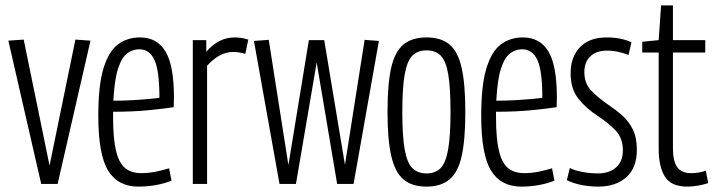

<svg xmlns="http://www.w3.org/2000/svg" viewBox="-20 -683 2650 713"><path d="M133 0 11 -532 68 -536 164 -68 260 -536 316 -532 194 0Z M494 10Q418 10 381.5 -49.5Q345 -109 345 -253Q345 -367 364.5 -430Q384 -493 418.5 -518.5Q453 -544 500 -544Q563 -544 594.5 -492Q626 -440 626 -320Q626 -314 625.5 -302Q625 -290 625 -285Q594 -280 534.5 -274Q475 -268 400 -268Q400 -259 400 -247Q400 -168 411 -122.5Q422 -77 445 -58.5Q468 -40 505 -40Q530 -40 556 -45Q582 -50 608 -58L617 -12Q560 10 494 10ZM401 -309Q437 -309 472 -311Q507 -313 534 -315.5Q561 -318 572 -320Q572 -421 553.5 -460.5Q535 -500 497 -500Q473 -500 452.5 -485Q432 -470 418.5 -428.5Q405 -387 401 -309Z M746 -534V-491Q792 -544 851 -544Q878 -544 902 -536L891 -483Q868 -490 845 -490Q821 -490 797.5 -478Q774 -466 749 -439V0H696V-534Z M1018 0 923 -531 978 -535 1051 -70 1127 -534H1184L1261 -71L1334 -535L1387 -531L1293 0H1232L1156 -451L1079 0Z M1419 -267Q1419 -370 1432.5 -430.5Q1446 -491 1478 -517.5Q1510 -544 1564 -544Q1618 -544 1649.5 -517.5Q1681 -491 1694.5 -430.5Q1708 -370 1708 -267Q1708 -164 1694.5 -103.5Q1681 -43 1649 -16.5Q1617 10 1564 10Q1510 10 1478.5 -16.5Q1447 -43 1433 -103.5Q1419 -164 1419 -267ZM1474 -267Q1474 -177 1483 -127Q1492 -77 1512 -58Q1532 -39 1564 -39Q1596 -39 1615.5 -58Q1635 -77 1644 -127Q1653 -177 1653 -267Q1653 -358 1644.5 -407.5Q1636 -457 1616.5 -476.5Q1597 -496 1564 -496Q1531 -496 1511.5 -476.5Q1492 -457 1483 -407.5Q1474 -358 1474 -267Z M1916 10Q1840 10 1803.5 -49.5Q1767 -109 1767 -253Q1767 -367 1786.5 -430Q1806 -493 1840.5 -518.5Q1875 -544 1922 -544Q1985 -544 2016.5 -492Q2048 -440 2048 -320Q2048 -314 2047.5 -302Q2047 -290 2047 -285Q2016 -280 1956.5 -274Q1897 -268 1822 -268Q1822 -259 1822 -247Q1822 -168 1833 -122.5Q1844 -77 1867 -58.5Q1890 -40 1927 -40Q1952 -40 1978 -45Q2004 -50 2030 -58L2039 -12Q1982 10 1916 10ZM1823 -309Q1859 -309 1894 -311Q1929 -313 1956 -315.5Q1983 -318 1994 -320Q1994 -421 1975.5 -460.5Q1957 -500 1919 -500Q1895 -500 1874.5 -485Q1854 -470 1840.5 -428.5Q1827 -387 1823 -309Z M2085 -14 2096 -59Q2116 -49 2145 -44Q2174 -39 2201 -39Q2242 -39 2267.5 -61Q2293 -83 2293 -125Q2293 -170 2266.5 -198Q2240 -226 2199 -253Q2157 -280 2128 -316.5Q2099 -353 2099 -411Q2099 -471 2133.5 -507.5Q2168 -544 2233 -544Q2286 -544 2325 -526L2314 -479Q2296 -486 2276 -490.5Q2256 -495 2234 -495Q2194 -495 2172 -473.5Q2150 -452 2150 -416Q2150 -373 2175.5 -346.5Q2201 -320 2236 -296Q2266 -276 2290.5 -254.5Q2315 -233 2330 -202.5Q2345 -172 2345 -127Q2345 -59 2305.5 -24.5Q2266 10 2202 10Q2170 10 2139.5 4Q2109 -2 2085 -14Z M2533 10Q2471 10 2448.5 -28Q2426 -66 2426 -130V-488H2365V-528L2426 -534L2435 -663H2479V-534H2599V-488H2479V-134Q2479 -84 2495 -62Q2511 -40 2547 -40Q2575 -40 2601 -49L2610 -3Q2588 4 2568.5 7Q2549 10 2533 10Z"/></svg>

Font: Georama Condensed Light
Style: Regular
Weight: 300
Width: 3
Designer: Jean-Baptiste Levee
Foundry: Production Type
Version: Version 1.000